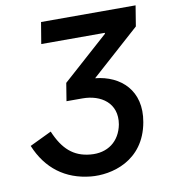

<svg xmlns="http://www.w3.org/2000/svg" viewBox="-80 -769 746 848"><g transform="rotate(-10 292.5 -344.5)"><path d="M259 10C350 19 499 -16 529 -186C554 -325 466 -403 353 -414L570 -608L585 -700H161L145 -604H430V-600L224 -416L211 -336H283C365 -336 437 -289 421 -195C407 -121 351 -78 273 -86C200 -93 154 -133 119 -216L21 -169C65 -62 147 -1 259 10Z"/></g></svg>

Font: Fixel Text 20240404 Medium
Style: Italic
Weight: 500
Width: 4
Italic angle: -10°
Designer: AlfaBravo + MacPaw
Foundry: Kyrylo Tkachov, Marchela Mozhyna, Serhii Makarenko, Maria Weinstein, Zakhar Kryvoshyya
Version: Version 1.211;Glyphs 3.2 (3225)